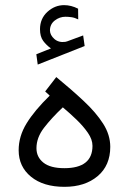

<svg xmlns="http://www.w3.org/2000/svg" viewBox="-20 -725 498 743"><path d="M177.2 -537.6Q159.7 -549.8 147.2 -566.7Q134.8 -583.5 134.8 -611.8Q134.8 -652.8 163.3 -679Q191.9 -705.1 228 -705.1Q255.4 -705.1 282.2 -691.4L282.7 -649.9Q269 -656.7 256.8 -658.4Q244.6 -660.2 233.4 -660.2Q210.9 -660.2 192.1 -645.8Q173.3 -631.3 173.3 -606.9Q173.8 -588.9 190.4 -574.2Q207 -559.6 232.4 -563Q233.9 -563 239.7 -564.9L301.8 -587.9L307.6 -546.9L126 -475.1L120.6 -515.1ZM172.4 -355 154.8 -371.1 197.8 -426.8Q257.3 -377.9 304.4 -333.7Q351.6 -289.6 379.2 -246.3Q406.7 -203.1 406.7 -156.7Q406.7 -84.5 357.7 -43.2Q308.6 -2 229.5 -2Q147.9 -2 100.1 -41Q52.2 -80.1 52.2 -143.6Q52.2 -197.8 83 -247.8Q113.8 -297.9 172.4 -355ZM337.9 -160.6Q337.9 -185.1 320.3 -210.7Q302.7 -236.3 276.4 -261.7Q250 -287.1 223.1 -309.6Q179.2 -268.1 150.1 -230.2Q121.1 -192.4 121.1 -151.4Q121.1 -117.2 147.9 -95.7Q174.8 -74.2 229 -74.2Q337.9 -74.2 337.9 -160.6Z"/></svg>

Font: Vazirmatn RD UI Light
Style: Regular
Weight: 300
Designer: Saber Rastikerdar
Foundry: Saber Rastikerdar
Version: Version 33.003